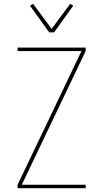

<svg xmlns="http://www.w3.org/2000/svg" viewBox="-20 -984 540 1004"><path d="M72 0V-18L406 -717H72V-735H428V-717L94 -18H428V0ZM237 -815 137 -954 153 -964 250 -833 347 -964 363 -954 263 -815Z"/></svg>

Font: Iosevka SS18 Thin
Style: Regular
Weight: 100
Monospace: yes
Designer: Belleve Invis
Foundry: Belleve Invis
Version: Version 25.1.1; ttfautohint (v1.8.4)